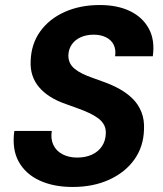

<svg xmlns="http://www.w3.org/2000/svg" viewBox="-20 -732 648 764"><path d="M269 12Q193 12 137 -14Q81 -40 54 -89.5Q27 -139 37 -211H186Q181 -179 192.5 -155Q204 -131 229 -118Q254 -105 287 -105Q321 -105 346.5 -117Q372 -129 386 -150.5Q400 -172 401 -200Q402 -220 394 -235Q386 -250 370.5 -261.5Q355 -273 334.5 -282.5Q314 -292 290.5 -300.5Q267 -309 242 -318Q172 -342 135.5 -385Q99 -428 102 -489Q104 -557 140 -607Q176 -657 237.5 -684.5Q299 -712 377 -712Q447 -712 497 -688Q547 -664 572 -618.5Q597 -573 588 -508H438Q442 -534 432.5 -553.5Q423 -573 402 -583.5Q381 -594 353 -594Q324 -594 301.5 -584Q279 -574 266 -555.5Q253 -537 252 -512Q252 -494 258.5 -481Q265 -468 278 -457.5Q291 -447 308.5 -438.5Q326 -430 347.5 -422.5Q369 -415 393 -406Q427 -394 456.5 -377.5Q486 -361 508.5 -338.5Q531 -316 543 -285.5Q555 -255 553 -216Q551 -148 514.5 -97Q478 -46 414.5 -17Q351 12 269 12Z"/></svg>

Font: DM Sans 16pt ExtraBold
Style: Italic
Weight: 800
Italic angle: -10°
Version: Version 4.004;gftools[0.9.30]